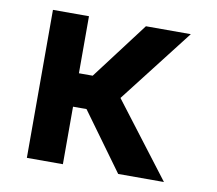

<svg xmlns="http://www.w3.org/2000/svg" viewBox="-65 -621 788 697"><g transform="rotate(10 328.5 -272.5)"><path d="M208.8 -545.5V-335.2H259.6L418.7 -545.5H584.2L372.9 -273.1L581.3 0H412.6L258.5 -212H208.8V0H76V-545.5Z"/></g></svg>

Font: Inter Zeller Semi Bold
Style: Regular
Weight: 600
Designer: Rasmus Andersson; Joe Bland
Foundry: zeller
Version: Version 3.015;git-dec3a8cb1